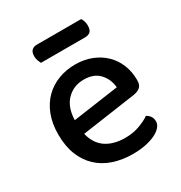

<svg xmlns="http://www.w3.org/2000/svg" viewBox="-158 -766 844 894"><g transform="rotate(-30 263.5 -318.5)"><path d="M150 -181Q164 -124 204.5 -96.5Q245 -69 308 -69Q350 -69 385 -82Q420 -95 441 -110Q469 -94 469 -65Q469 -48 456 -33.5Q443 -19 420.5 -8.5Q398 2 367.5 8Q337 14 302 14Q244 14 196.5 -2Q149 -18 115 -50Q81 -82 62.5 -129Q44 -176 44 -238Q44 -298 62 -343.5Q80 -389 111 -419.5Q142 -450 184 -466Q226 -482 274 -482Q322 -482 361.5 -466.5Q401 -451 429.5 -423.5Q458 -396 473.5 -358Q489 -320 489 -275Q489 -250 477 -238.5Q465 -227 442 -223ZM274 -401Q219 -401 182.5 -364Q146 -327 144 -258L390 -293Q386 -338 357 -369.5Q328 -401 274 -401ZM141 -568Q137 -576 133 -586.5Q129 -597 129 -609Q129 -632 139.5 -641.5Q150 -651 167 -651H405Q417 -634 417 -610Q417 -587 407 -577.5Q397 -568 379 -568Z"/></g></svg>

Font: Baloo Chettan 2 Medium
Style: Regular
Weight: 500
Designer: Maithili Shingre, Unnati Kotecha and Ek Type
Foundry: Ek Type
Version: Version 1.640;hotconv 1.0.111;makeotfexe 2.5.65597; ttfautoh